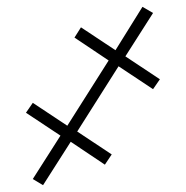

<svg xmlns="http://www.w3.org/2000/svg" viewBox="-20 -541 544 562"><path d="M76 -17 106 1 187 -126 287 -59 307 -89 206 -156 327 -347 428 -280 448 -309 347 -376 428 -503 397 -521 318 -394 217 -461 198 -431 298 -364 177 -173 76 -240 56 -211 157 -144Z"/></svg>

Font: Fixel Text 20240404 ExtraLight
Style: Italic
Weight: 200
Width: 4
Italic angle: -10°
Designer: AlfaBravo + MacPaw
Foundry: Kyrylo Tkachov, Marchela Mozhyna, Serhii Makarenko, Maria Weinstein, Zakhar Kryvoshyya
Version: Version 1.211;Glyphs 3.2 (3225)